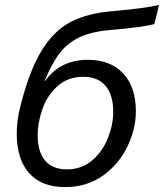

<svg xmlns="http://www.w3.org/2000/svg" viewBox="-20 -746 666 780"><path d="M438 -625Q357 -619 307 -596.5Q257 -574 224 -532Q191 -490 161 -417H163Q225 -503 337 -503Q429 -503 480.5 -447.5Q532 -392 532 -293Q532 -224 498.5 -152.5Q465 -81 399.5 -33.5Q334 14 244 14Q149 14 98.5 -42.5Q48 -99 48 -204Q48 -256 62 -311Q98 -456 148 -538.5Q198 -621 267.5 -657Q337 -693 440 -701Q575 -713 626 -726L607 -648Q554 -635 438 -625ZM133 -197Q133 -130 163 -94Q193 -58 252 -58Q312 -58 354.5 -94.5Q397 -131 418.5 -185.5Q440 -240 440 -292Q440 -360 409 -397Q378 -434 319 -434Q255 -434 213 -395.5Q171 -357 152 -302Q133 -247 133 -197Z"/></svg>

Font: CST
Style: Italic
Weight: 400
Italic angle: -14°
Version: Version 1.00